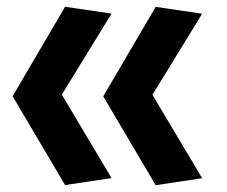

<svg xmlns="http://www.w3.org/2000/svg" viewBox="-20 -546 660 558"><path d="M169.1 -8.2 16.7 -266.4 124.8 -329.6 304.2 -28.4ZM304.2 -506.5 125.4 -215 16.7 -266.4 169.1 -526.3ZM432.4 -7.8 280 -266.1 388.1 -329.2 567.5 -28.1ZM567.5 -506.2 388.8 -214.7 280 -266.1 432.4 -526Z"/></svg>

Font: Monaspace Krypton Var ExLight
Style: Regular
Weight: 200
Designer: Riley Cran and the Lettermatic Team
Version: Version 1.200 (Monaspace Krypton Var)